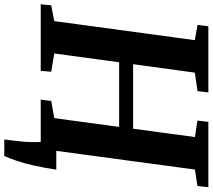

<svg xmlns="http://www.w3.org/2000/svg" viewBox="-68 -716 944 851"><g transform="rotate(90 403.5 -291.0)"><path d="M596.5 161.5Q599 144.5 601.2 126Q603.5 107.5 605.5 87.2Q607.5 67 608.2 45.2Q609 23.5 607.5 0L567 -69H730.5Q722 -13 712.2 30.2Q702.5 73.5 691.5 105.5Q680.5 137.5 670 161.5ZM-2.5 0 2 -46.5 72 -60 156.5 -683 89 -695 95 -743H388L382.5 -695L300.5 -683L263 -409.5H549L586 -683.5L513 -694.5L518.5 -743H808.5L803 -694.5L730 -683.5L646 -60L719 -46.5L714 0H420L426 -46.5L502 -60L541 -347.5H254.5L215.5 -60L296.5 -46.5L292.5 0Z"/></g></svg>

Font: Merriweather 24pt
Style: Bold Italic
Weight: 700
Italic angle: -7.8°
Designer: Eben Sorkin
Foundry: Eben Sorkin
Version: Version 2.101